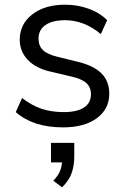

<svg xmlns="http://www.w3.org/2000/svg" viewBox="-20 -535 536 817"><path d="M47 -58 74 -118Q115 -86 157 -72Q199 -58 251 -58Q308 -58 337.5 -77.5Q367 -97 367 -134Q367 -164 347 -182Q327 -200 281 -210L196 -230Q133 -244 98.5 -280Q64 -316 64 -366Q64 -432 117 -473.5Q170 -515 257 -515Q310 -515 357 -498Q404 -481 436 -449L409 -390Q338 -449 257 -449Q203 -449 173.5 -428.5Q144 -408 144 -371Q144 -340 162.5 -322Q181 -304 222 -294L307 -273Q377 -257 411 -223.5Q445 -190 445 -136Q445 -71 392 -32Q339 7 248 7Q121 7 47 -58ZM296 73V131Q296 171 284.5 202.5Q273 234 244 262L207 234Q226 214 234 196Q242 178 244 156H197V73Z"/></svg>

Font: Muli-Regular
Style: Regular
Weight: 400
Version: Version 2.000